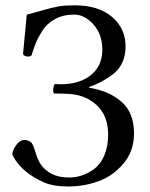

<svg xmlns="http://www.w3.org/2000/svg" viewBox="-20 -675 554 710"><path d="M172.9 -31.2Q198.2 -18.6 236.3 -18.6Q259.8 -18.6 283.2 -26.4Q306.6 -34.2 329.1 -50.8Q351.6 -67.4 365.7 -100.1Q379.9 -132.8 379.9 -176.8Q379.9 -240.2 345.7 -277.8Q311.5 -315.4 257.8 -325.2Q237.3 -329.1 179.7 -329.1Q173.8 -336.9 178.7 -355.5Q180.7 -363.3 182.6 -364.3Q262.7 -358.4 310.5 -393.1Q358.4 -427.7 358.4 -491.2Q358.4 -547.9 325.7 -584.5Q293 -621.1 253.9 -621.1Q213.9 -621.1 183.6 -604.5Q153.3 -587.9 136.7 -561.5Q120.1 -535.2 112.3 -515.6Q104.5 -496.1 98.6 -476.6Q97.7 -472.7 97.7 -471.7Q91.8 -465.8 84 -465.8Q76.2 -465.8 70.3 -469.2Q64.5 -472.7 65.4 -478.5L79.1 -621.1Q103.5 -627 138.7 -637.2Q173.8 -647.5 197.3 -651.4Q220.7 -655.3 256.8 -655.3Q343.8 -655.3 394 -612.8Q444.3 -570.3 444.3 -502.9Q444.3 -433.6 392.6 -396.5Q349.6 -366.2 309.6 -353.5V-350.6Q383.8 -338.9 429.7 -298.3Q475.6 -257.8 475.6 -181.6Q475.6 -117.2 437.5 -71.3Q399.4 -25.4 345.7 -5.4Q292 14.6 232.4 14.6Q176.8 14.6 141.6 -1Q60.5 -37.1 28.3 -97.7Q21.5 -107.4 33.2 -127.9Q56.6 -169.9 89.8 -152.3Q97.7 -148.4 102.5 -136.7Q107.4 -125 112.3 -108.4Q117.2 -91.8 122.1 -83Q136.7 -49.8 172.9 -31.2Z"/></svg>

Font: Crimson Text
Style: Regular
Weight: 400
Version: Version 0.13